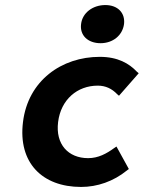

<svg xmlns="http://www.w3.org/2000/svg" viewBox="-20 -728 569 760"><path d="M490 -59 441 -148 432 -142C402 -120 369 -102 329 -102C250 -102 199 -157 210 -245C221 -334 286 -389 367 -389C398 -389 423 -377 444 -355L451 -349L529 -438L522 -444C491 -477 446 -503 375 -503C224 -503 91 -409 71 -245C51 -84 147 12 301 12C365 12 429 -10 482 -53ZM397 -708C347 -708 306 -677 301 -633C295 -588 328 -557 378 -557C427 -557 465 -588 471 -633C476 -677 446 -708 397 -708Z"/></svg>

Font: Falling Sky
Style: SeBdObl
Weight: 600
Designer: Paul D. Hunt
Foundry: Adobe Systems Incorporated
Version: Version 1.02